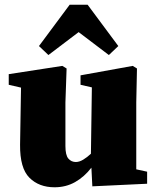

<svg xmlns="http://www.w3.org/2000/svg" viewBox="-20 -777 657 813"><path d="M371 12 367 -67Q337 -28 298 -6Q259 16 211 16Q145 16 104.5 -24.5Q64 -65 65 -164L69 -406L17 -418V-463L244 -498L262 -487L257 -343V-159Q257 -120 269.5 -105.5Q282 -91 301 -91Q316 -91 332.5 -101Q349 -111 365 -126L369 -407L321 -418V-458L542 -498L560 -487L557 -343V-60L603 -50V1ZM441 -544 313 -641 185 -544 145 -582 275 -757H351L481 -582Z"/></svg>

Font: Source Serif 4 Black
Style: Regular
Weight: 900
Designer: Frank Grießhammer
Foundry: Adobe
Version: Version 4.005;hotconv 1.1.0;makeotfexe 2.6.0